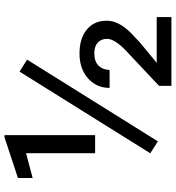

<svg xmlns="http://www.w3.org/2000/svg" viewBox="14 -762 749 816"><g transform="rotate(-90 388.0 -354.5)"><path d="M221.2 -324.2H144.5V-617.7L39.1 -589.8V-652.3L212.4 -709.5H221.2ZM723.1 0H430.7V-52.7L577.1 -190.4Q630.4 -240.2 630.4 -273.9Q630.4 -297.9 614.7 -312.7Q599.1 -327.6 569.8 -327.6Q533.2 -327.6 515.9 -309.1Q498.5 -290.5 498.5 -262.7H421.9Q421.9 -318.4 462.6 -354.5Q503.4 -390.6 567.9 -390.6Q632.3 -390.6 669.9 -359.6Q707.5 -328.6 707.5 -274.9Q707.5 -224.1 655.3 -171.9L614.3 -133.3L528.3 -62.5H723.1ZM194.8 -57.6 144 -89.8 491.2 -645.5 542 -613.3Z"/></g></svg>

Font: Shabnam FD
Style: Regular
Weight: 400
Foundry: DejaVu fonts team - Redesigned by Saber Rastikerdar - Based on Vazir font
Version: Version 5.00;October 20, 2019;FontCreator 12.0.0.2547 64-bit